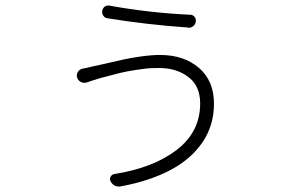

<svg xmlns="http://www.w3.org/2000/svg" viewBox="-20 -641 1040 704"><path d="M713.9 -261.7Q713.9 -326.2 670.4 -358.9Q627 -391.6 564.5 -391.6Q549.8 -391.6 535.2 -391.1Q520.5 -390.6 504.4 -388.2Q488.3 -385.7 476.6 -384.3Q464.8 -382.8 447.8 -379.4Q430.7 -376 422.4 -374Q414.1 -372.1 396 -367.2Q377.9 -362.3 373.5 -361.3Q369.1 -360.4 351.1 -355.5Q333 -350.6 332 -349.6Q317.4 -345.7 298.8 -338.9Q288.1 -335 276.9 -340.3Q265.6 -345.7 262.7 -357.4Q261.7 -360.4 261.7 -364.3Q261.7 -371.1 265.6 -377.9Q272.5 -387.7 284.2 -389.6Q300.8 -392.6 320.3 -397.5Q330.1 -399.4 368.7 -408.2Q407.2 -417 433.1 -422.9Q459 -428.7 497.6 -434.1Q536.1 -439.5 566.4 -439.5Q654.3 -439.5 709.5 -392.1Q764.6 -344.7 764.6 -260.7Q764.6 -181.6 722.7 -119.6Q680.7 -57.6 605 -17.6Q529.3 22.5 424.8 42Q420.9 43 416 43Q396.5 43 385.7 24.4Q380.9 15.6 385.3 7.3Q389.6 -1 399.4 -2.9Q542 -25.4 627.9 -91.3Q713.9 -157.2 713.9 -261.7ZM373 -574.2Q364.3 -575.2 358.4 -584Q354.5 -589.8 354.5 -596.7Q354.5 -609.4 364.3 -617.2Q371.1 -621.1 377.9 -621.1Q379.9 -621.1 382.8 -620.1Q528.3 -593.8 677.7 -586.9Q687.5 -586.9 693.4 -579.1Q698.2 -573.2 698.2 -565.4Q698.2 -553.7 688.5 -544.9Q680.7 -539.1 671.9 -539.1Q670.9 -539.1 669.9 -540Q515.6 -550.8 373 -574.2Z"/></svg>

Font: Gen Jyuu Gothic L Monospace Light
Style: Regular
Weight: 300
Designer: [Source Han Sans]
Ryoko NISHIZUKA  (kana & ideographs); Paul D. Hunt (Latin, Greek & Cyrillic); Wenlong ZHANG  (bopomofo
Version: Version 1.002.20150607